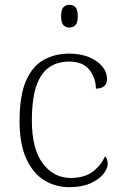

<svg xmlns="http://www.w3.org/2000/svg" viewBox="-20 -765 503 795"><path d="M267 10Q209 10 162.5 -19Q116 -48 88.5 -108.5Q61 -169 61 -264Q61 -370 88 -431Q115 -492 161.5 -517.5Q208 -543 267 -543Q312 -543 347 -529Q382 -515 402.5 -491Q423 -467 423 -437Q423 -399 377 -398Q377 -441 350.5 -475.5Q324 -510 265 -510Q219 -510 184.5 -487Q150 -464 131 -410.5Q112 -357 112 -265Q112 -149 157 -88.5Q202 -28 274 -28Q331 -29 364.5 -54.5Q398 -80 415 -118Q426 -106 426 -86Q426 -67 408 -44.5Q390 -22 354.5 -6Q319 10 267 10ZM267 -651Q252 -651 242.5 -661Q233 -671 233 -698Q233 -725 242.5 -735Q252 -745 267 -745Q283 -745 292.5 -735Q302 -725 302 -698Q302 -671 292.5 -661Q283 -651 267 -651Z"/></svg>

Font: Noto Serif Tibetan ExtraLight
Style: Regular
Weight: 200
Designer: Monotype Design Team
Foundry: Monotype Imaging Inc.
Version: Version 2.103; ttfautohint (v1.8.4.7-5d5b)